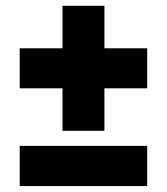

<svg xmlns="http://www.w3.org/2000/svg" viewBox="-20 -642 576 662"><path d="M195.5 -191V-337.5H48V-475.5H195.5V-622H340V-475.5H487.5V-337.5H340V-191ZM48 -0.5V-139H487.5V-0.5Z"/></svg>

Font: Encode Sans SemiCondensed SemiCondensed ExtraBold
Style: Regular
Weight: 800
Width: 4
Designer: Multiple Designers
Foundry: Impallari Type
Version: Version 3.000; ttfautohint (v1.8.3) -l 8 -r 50 -G 200 -x 14 